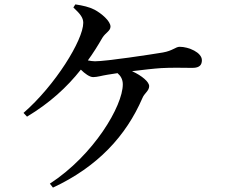

<svg xmlns="http://www.w3.org/2000/svg" viewBox="-20 -811 1040 874"><path d="M221 43C425 -52 554 -193 628 -364C637 -387 659 -397 659 -419C659 -438 627 -466 581 -487C630 -493 682 -499 714 -501C762 -504 821 -502 856 -502C891 -502 899 -518 899 -537C899 -572 839 -598 798 -598C779 -598 767 -580 721 -572C667 -563 464 -532 412 -532C402 -532 391 -534 380 -536C404 -569 426 -604 446 -639C461 -663 483 -670 483 -690C483 -715 442 -750 410 -767C387 -779 357 -786 323 -791L314 -777C346 -747 359 -730 359 -707C359 -629 231 -422 87 -297L103 -280C206 -342 284 -413 348 -494C366 -476 388 -460 404 -460C423 -460 444 -467 470 -471L515 -478C530 -465 539 -449 539 -427C539 -329 407 -105 207 25Z"/></svg>

Font: Noto Serif SC SemiBold
Style: Regular
Weight: 600
Designer: Ryoko NISHIZUKA 西塚涼子 (kana & ideographs); Frank Grießhammer (Latin, Greek & Cyrillic); Wenlong ZHANG 张文龙 (bopomofo); San
Foundry: Adobe
Version: Version 2.001;hotconv 1.1.0;makeotfexe 2.6.0